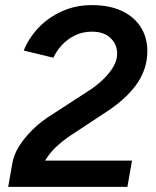

<svg xmlns="http://www.w3.org/2000/svg" viewBox="-20 -732 611 752"><path d="M132 -34 28 -91Q33 -124 54 -158Q75 -192 108.5 -225Q142 -258 188 -286L325 -375Q351 -391 376 -413.5Q401 -436 418 -461Q435 -486 438 -510Q443 -551 416.5 -579.5Q390 -608 340 -608Q304 -608 274 -593.5Q244 -579 222.5 -555.5Q201 -532 189 -506L73 -534Q92 -582 130 -622.5Q168 -663 222 -687.5Q276 -712 340 -712Q416 -712 467.5 -684Q519 -656 541.5 -607Q564 -558 554 -495Q544 -437 504 -387.5Q464 -338 397 -294L271 -211Q239 -191 209 -165Q179 -139 159 -107Q139 -75 132 -34ZM12 0 28 -91 116 -103H497L479 0Z"/></svg>

Font: Figtree SemiBold
Style: Italic
Weight: 600
Italic angle: -9.5°
Foundry: Erik Kennedy
Version: Version 2.001;gftools[0.9.30]